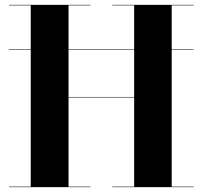

<svg xmlns="http://www.w3.org/2000/svg" viewBox="-20 -770 833 790"><path d="M17 -2V0H352V-2H262V-369H532V-2H442V0H777V-2H686.5V-564.5H776.5V-566.5H686.5V-748H777V-750H442V-748H532V-566.5H262V-748H352V-750H17V-748H106.5V-566.5H16V-564.5H106.5V-2ZM262 -371V-564.5H532V-371Z"/></svg>

Font: Bodoni* 96pt
Style: Bold
Weight: 700
Version: Version 2.3